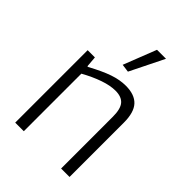

<svg xmlns="http://www.w3.org/2000/svg" viewBox="-230 -906 1012 1012"><g transform="rotate(45 275.5 -400.0)"><path d="M259 -616 331 -800H398L304 -610ZM74 -540H128L133 -479H138Q208 -517 256.5 -533.5Q305 -550 349 -550Q415 -550 447 -515.5Q479 -481 479 -405V0H416V-386Q416 -444 395 -468.5Q374 -493 329 -493Q290 -493 241 -476Q192 -459 138 -429V0H74Z"/></g></svg>

Font: Encode Sans Narrow
Style: Light
Weight: 300
Designer: Pablo Impallari, Andres Torresi
Foundry: Pablo Impallari, Andres Torresi
Version: Version 1.000; ttfautohint (v1.00) -l 8 -r 50 -G 200 -x 14 -